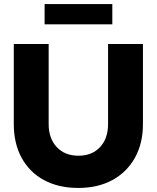

<svg xmlns="http://www.w3.org/2000/svg" viewBox="-20 -917 773 947"><path d="M366 10Q269 10 197.5 -28.5Q126 -67 87 -138Q48 -209 48 -305V-700H220V-305Q220 -234 260 -191.5Q300 -149 367 -149Q434 -149 473.5 -191.5Q513 -234 513 -305V-700H685V-305Q685 -210 645.5 -139Q606 -68 534.5 -29Q463 10 366 10ZM200 -797V-897H534V-797Z"/></svg>

Font: Red Hat Display Black
Style: Regular
Weight: 900
Designer: Pentagram, MCKL
Foundry: Pentagram, MCKL
Version: Version 1.023; ttfautohint (v1.8.3)